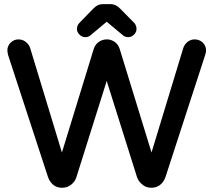

<svg xmlns="http://www.w3.org/2000/svg" viewBox="-20 -888 1027 925"><path d="M361.3 -776.4 429.7 -846.7Q450.2 -868.2 475.6 -868.2H512.7Q538.1 -868.2 558.6 -846.7L627.9 -776.4Q637.7 -763.7 637.7 -748.5Q637.7 -733.4 625.5 -721.2Q613.3 -709 597.7 -709Q582 -709 571.3 -718.8L494.1 -783.2L417 -718.8Q406.2 -709 390.6 -709Q375 -709 362.8 -721.2Q350.6 -733.4 350.6 -748.5Q350.6 -763.7 361.3 -776.4ZM18.6 -624Q15.6 -637.7 15.6 -647Q15.6 -656.2 19.5 -665.5Q23.4 -674.8 31.2 -682.6Q47.9 -698.2 68.4 -698.2Q92.8 -698.2 109.4 -681.6Q121.1 -670.9 126 -654.3L278.3 -153.3L431.6 -652.3Q439.5 -677.7 462.9 -690.4Q477.5 -698.2 496.1 -698.2Q514.6 -698.2 532.2 -686.5Q549.8 -673.8 556.6 -652.3L710 -153.3L862.3 -654.3Q868.2 -673.8 883.3 -686Q898.4 -698.2 918 -698.2Q940.4 -698.2 957 -682.6Q972.7 -667 972.7 -645.5Q972.7 -635.7 968.8 -624L777.3 -35.2Q768.6 -10.7 751 2.9Q733.4 16.6 709 16.6Q679.7 16.6 659.2 -4.9Q645.5 -17.6 639.6 -36.1L494.1 -498L348.6 -36.1Q341.8 -12.7 322.3 2Q303.7 16.6 279.3 16.6Q243.2 16.6 222.7 -12.7Q214.8 -23.4 210.9 -36.1Z"/></svg>

Font: FakePearl
Style: SemiBold
Weight: 400
Version: Version 1.2